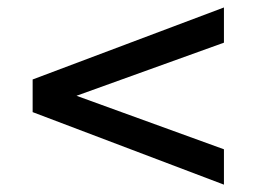

<svg xmlns="http://www.w3.org/2000/svg" viewBox="-20 -567 690 517"><path d="M583 -69.8 67.9 -265.1V-353L583 -546.9V-452.1L186 -309.1L583 -165Z"/></svg>

Font: Azeret Mono
Style: Regular
Weight: 400
Designer: Martin Vácha
Foundry: Displaay
Version: Version 1.002